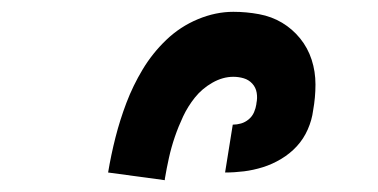

<svg xmlns="http://www.w3.org/2000/svg" viewBox="-20 -800 640 325"><path d="M163 -508Q168 -538 175.5 -567.5Q183 -597 194 -626Q205 -655 221.5 -682.5Q238 -710 261.5 -732.5Q285 -755 315 -767.5Q345 -780 375 -780Q397 -780 418.5 -776Q440 -772 457.5 -761.5Q475 -751 488 -735Q501 -719 507.5 -699Q514 -679 514 -657Q514 -635 510 -613Q508 -597 501 -581Q494 -565 482.5 -552.5Q471 -540 456 -531Q441 -522 425 -517Q409 -512 393 -510Q377 -508 361 -508L374 -589Q381 -589 388 -591Q395 -593 401 -598Q407 -603 410 -610Q413 -617 414 -624V-625Q416 -634 414.5 -643Q413 -652 407 -658.5Q401 -665 392.5 -667.5Q384 -670 375 -670Q357 -670 339.5 -660Q322 -650 310 -635Q298 -620 290 -603Q282 -586 276 -568.5Q270 -551 266 -533Q262 -515 259 -497V-495Z"/></svg>

Font: Iosevka Extrabold Extended
Style: Italic
Weight: 800
Width: 7
Italic angle: -9°
Monospace: yes
Designer: Belleve Invis
Foundry: Belleve Invis
Version: Version 32.5.0; ttfautohint (v1.8.4)